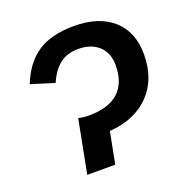

<svg xmlns="http://www.w3.org/2000/svg" viewBox="-126 -813 896 928"><g transform="rotate(-20 322.5 -349.0)"><path d="M272 -266.6Q375 -266.6 426.3 -314Q477.5 -361.3 477.5 -451.7Q477.5 -514.2 438.7 -550.5Q399.9 -586.9 332.5 -586.9Q278.8 -586.9 240.5 -559.1Q202.1 -531.2 175.3 -469.7L55.7 -506.8Q94.7 -605.5 165.3 -651.9Q235.8 -698.2 352.1 -698.2Q479.5 -698.2 551.8 -634Q624 -569.8 624 -454.1Q624 -326.7 548.6 -248.8Q473.1 -170.9 342.3 -162.1L311 0H167L219.7 -272.9Q246.6 -266.6 272 -266.6Z"/></g></svg>

Font: Liberation Sans
Style: Bold Italic
Weight: 700
Italic angle: -12°
Designer: Steve Matteson
Foundry: Ascender Corporation
Version: Version 2.1.5